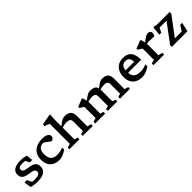

<svg xmlns="http://www.w3.org/2000/svg" viewBox="352 -2219 3709 3709"><g transform="rotate(-45 2207.0 -364.0)"><path d="M292.5 -518Q333 -518 369.2 -512.8Q405.5 -507.5 448 -495L462.5 -361.5H396L335 -484.5L410 -427.5Q376.5 -439.5 343.5 -445.5Q310.5 -451.5 285 -451.5Q227 -451.5 199 -435.5Q171 -419.5 171 -389Q171 -359.5 188.8 -344.2Q206.5 -329 239.2 -321.8Q272 -314.5 316.5 -308Q350 -303 380.8 -294.8Q411.5 -286.5 435.8 -270.8Q460 -255 474.2 -227.5Q488.5 -200 488.5 -157Q488.5 -103 461.2 -66Q434 -29 379 -9.8Q324 9.5 240.5 9.5Q197 9.5 149.5 3.2Q102 -3 70.5 -14L48.5 -160H115.5L182.5 -21L116 -75Q133.5 -69.5 153.8 -66Q174 -62.5 194.8 -61.2Q215.5 -60 234.5 -60Q307 -60 340.2 -78.8Q373.5 -97.5 373.5 -135Q373.5 -162.5 359.2 -177.5Q345 -192.5 320.8 -199.8Q296.5 -207 265.8 -211.5Q235 -216 202 -222Q158 -230.5 125.8 -245.8Q93.5 -261 76 -289.8Q58.5 -318.5 58.5 -366Q58.5 -415.5 86.2 -449.5Q114 -483.5 166.5 -500.8Q219 -518 292.5 -518Z M883 -518Q948 -518 984.8 -504.2Q1021.5 -490.5 1037 -470Q1052.5 -449.5 1052.5 -428Q1052.5 -407.5 1043 -390.8Q1033.5 -374 1017.8 -364.2Q1002 -354.5 982.5 -354.5Q977.5 -354.5 964.5 -363.8Q951.5 -373 935 -386.5Q918.5 -400 901.2 -413.8Q884 -427.5 868.5 -436.8Q853 -446 842.5 -446Q799.5 -446 767.8 -428.2Q736 -410.5 719 -374Q702 -337.5 702 -280.5Q702 -215 721.5 -172.5Q741 -130 780 -109.2Q819 -88.5 877 -88.5Q917 -88.5 957 -97.5Q997 -106.5 1039 -123L1040.5 -68Q1002.5 -42 966.5 -24.2Q930.5 -6.5 897.5 2.2Q864.5 11 834.5 11Q758.5 11 702 -18.8Q645.5 -48.5 614.2 -105.8Q583 -163 583 -245.5Q583 -309.5 603.2 -359.8Q623.5 -410 662 -445.2Q700.5 -480.5 756.2 -499.2Q812 -518 883 -518Z M1481 -47.5 1550 -66V-321.5Q1550 -352 1539.5 -371.2Q1529 -390.5 1505.8 -399.8Q1482.5 -409 1443.5 -409Q1410.5 -409 1376 -402.5Q1341.5 -396 1313.5 -385.5L1304 -411.5Q1351.5 -448.5 1381.2 -470Q1411 -491.5 1431.2 -501.8Q1451.5 -512 1469 -515Q1486.5 -518 1509.5 -518Q1594.5 -518 1634.2 -476.8Q1674 -435.5 1674 -355.5V-67.5L1753 -47.5V0H1481ZM1388.5 0H1117V-47.5L1195.5 -67.5V-615Q1189 -618.5 1172 -625.8Q1155 -633 1133.5 -642.2Q1112 -651.5 1092.5 -659.5V-702L1302 -740.5H1330L1319.5 -630V-66L1388.5 -47.5Z M2024 -408.5V-66L2092 -47.5V0H1821.5V-47.5L1900 -67.5V-374Q1892 -380 1869.5 -394.8Q1847 -409.5 1813.5 -431.5V-457.5L1967 -519.5H1990.5ZM2357.5 -371.5V-66L2425.5 -47.5V0H2165V-47.5L2233.5 -66V-328.5Q2233.5 -357.5 2223.8 -375Q2214 -392.5 2193 -400.8Q2172 -409 2136.5 -409Q2106.5 -409 2075 -403.2Q2043.5 -397.5 2017 -388L2008.5 -417.5Q2053 -452.5 2081 -472.8Q2109 -493 2128.2 -502.8Q2147.5 -512.5 2164 -515.2Q2180.5 -518 2202 -518Q2255.5 -518 2290 -503Q2324.5 -488 2341 -455.8Q2357.5 -423.5 2357.5 -371.5ZM2691 -364.5V-67.5L2769.5 -47.5V0H2498.5V-47.5L2567 -66V-328.5Q2567 -357 2557 -374.8Q2547 -392.5 2525.5 -400.8Q2504 -409 2469 -409Q2438.5 -409 2406.5 -403.2Q2374.5 -397.5 2348 -387.5L2339.5 -417Q2384.5 -452.5 2413 -472.8Q2441.5 -493 2460.5 -502.8Q2479.5 -512.5 2496 -515.2Q2512.5 -518 2534.5 -518Q2615.5 -518 2653.2 -479Q2691 -440 2691 -364.5Z M3093 -518Q3173 -518 3222.5 -487Q3272 -456 3295.5 -395Q3319 -334 3320.5 -243H2937.5L2935 -310.5L3230 -311.5L3197.5 -294.5Q3196.5 -350 3183.5 -382.2Q3170.5 -414.5 3146.5 -428.5Q3122.5 -442.5 3088 -442.5Q3047 -442.5 3018.5 -425.8Q2990 -409 2975.2 -373.2Q2960.5 -337.5 2960.5 -278.5Q2960.5 -210 2980.5 -168Q3000.5 -126 3042.2 -106.5Q3084 -87 3148.5 -87Q3180.5 -87 3209.2 -92Q3238 -97 3264 -104.8Q3290 -112.5 3313.5 -121L3314.5 -68Q3277.5 -43 3239.8 -25.2Q3202 -7.5 3167 1.8Q3132 11 3101 11Q3021 11 2963 -18.8Q2905 -48.5 2873.2 -105.8Q2841.5 -163 2841.5 -246Q2841.5 -329 2872 -390Q2902.5 -451 2959 -484.5Q3015.5 -518 3093 -518Z M3780.5 -516.5Q3809 -516.5 3825.2 -500.2Q3841.5 -484 3841.5 -455.5Q3841.5 -422.5 3831.2 -403.5Q3821 -384.5 3809.5 -384.5Q3784 -384.5 3759.8 -385.8Q3735.5 -387 3711.5 -388.2Q3687.5 -389.5 3663 -389.5Q3650 -389.5 3638.8 -388Q3627.5 -386.5 3615.8 -382Q3604 -377.5 3590 -369L3574.5 -390Q3617.5 -430.5 3648 -455.2Q3678.5 -480 3701.2 -493.2Q3724 -506.5 3742.8 -511.5Q3761.5 -516.5 3780.5 -516.5ZM3616 -408.5V-68L3703.5 -47.5V0H3413.5V-47.5L3492 -67.5V-374Q3485.5 -378.5 3472 -387.5Q3458.5 -396.5 3441.2 -408Q3424 -419.5 3405.5 -431.5V-457.5L3560 -519.5H3583.5Z M3913 0V-45.5L4234 -477.5L4275 -431.5H3950L4041 -491.5L3963.5 -338H3909.5L3927.5 -518H3974L3998 -507H4361.5V-462L4036 -28L4002.5 -75.5H4289.5L4228.5 -23L4330 -187.5H4383.5L4340.5 0Z"/></g></svg>

Font: Newsreader 7pt Medium
Style: Regular
Weight: 500
Designer: Hugues Gentile
Foundry: Production Type
Version: Version 1.003